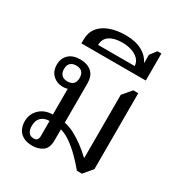

<svg xmlns="http://www.w3.org/2000/svg" viewBox="-190 -950 1033 1095"><g transform="rotate(30 327.0 -402.0)"><path d="M180 10Q142 10 118 -4Q94 -18 83.5 -40.5Q73 -63 73 -89Q73 -139 107 -171Q141 -203 193 -203V-389L209 -383Q204 -377 192 -372.5Q180 -368 163 -368Q124 -368 97 -393Q70 -418 70 -461Q70 -503 97 -528.5Q124 -554 173 -554Q218 -554 246.5 -530Q275 -506 275 -454V-197Q307 -191 340.5 -173.5Q374 -156 407 -131.5Q440 -107 469 -79H472V-494L521 -552H554V-52L505 6H472Q443 -29 410.5 -61.5Q378 -94 344 -118.5Q310 -143 275 -153V-82Q275 -29 246.5 -9.5Q218 10 180 10ZM165 -30Q182 -30 188.5 -39Q195 -48 195 -63V-162Q161 -162 141 -143Q121 -124 121 -87Q121 -62 131.5 -46Q142 -30 165 -30ZM169 -408Q221 -408 221 -460Q221 -512 169 -512Q145 -512 131.5 -499Q118 -486 118 -460Q118 -435 131.5 -421.5Q145 -408 169 -408Z M131 -636V-660Q131 -707 155.5 -738.5Q180 -770 224.5 -786.5Q269 -803 329 -803Q392 -803 435 -780Q478 -757 497 -716V-772L529 -814H555V-636ZM218 -676H459Q457 -704 438 -722Q419 -740 391 -748.5Q363 -757 333 -757Q279 -757 248.5 -736.5Q218 -716 218 -676Z"/></g></svg>

Font: Noto Serif Thai
Style: Regular
Weight: 400
Designer: Monotype Design Team
Foundry: Monotype Imaging Inc.
Version: Version 2.001